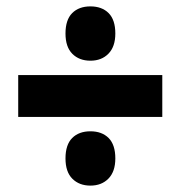

<svg xmlns="http://www.w3.org/2000/svg" viewBox="-20 -653 566 601"><path d="M263 -463Q228 -463 206.5 -484.5Q185 -506 185 -548Q185 -591 206 -612Q227 -633 263 -633Q299 -633 320 -612Q341 -591 341 -548Q341 -507 319.5 -485Q298 -463 263 -463ZM37 -287V-418H488V-287ZM263 -72Q228 -72 206.5 -93.5Q185 -115 185 -157Q185 -200 206 -221Q227 -242 263 -242Q299 -242 320 -221Q341 -200 341 -157Q341 -116 319.5 -94Q298 -72 263 -72Z"/></svg>

Font: Noto Sans Myanmar UI Condensed Black
Style: Regular
Weight: 900
Width: 3
Designer: Monotype Design Team
Foundry: Monotype Imaging Inc.
Version: Version 2.103; ttfautohint (v1.8.4.7-5d5b)